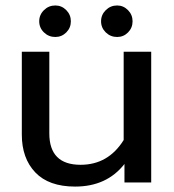

<svg xmlns="http://www.w3.org/2000/svg" viewBox="-20 -670 640 705"><path d="M183.1 -534.2Q158.7 -534.2 141.4 -551Q124 -567.9 124 -591.8Q124 -615.7 141.4 -632.8Q158.7 -649.9 183.1 -649.9Q206.5 -649.9 223.4 -632.8Q240.2 -615.7 240.2 -591.8Q240.2 -567.9 223.4 -551Q206.5 -534.2 183.1 -534.2ZM410.2 -534.2Q385.7 -534.2 368.4 -551Q351.1 -567.9 351.1 -591.8Q351.1 -615.7 368.4 -632.8Q385.7 -649.9 410.2 -649.9Q433.1 -649.9 450 -632.8Q466.8 -615.7 466.8 -591.8Q466.8 -567.9 450.2 -551Q433.6 -534.2 410.2 -534.2ZM255.9 15.1Q159.2 15.1 109.6 -36.9Q60.1 -88.9 60.1 -175.8V-480H161.1V-180.2Q161.1 -64.9 275.9 -64.9Q377.4 -64.9 434.1 -155.8V-480H535.2V0H437V-67.9Q372.1 15.1 255.9 15.1Z"/></svg>

Font: Prompt
Style: Regular
Weight: 400
Designer: Katatrad Team
Foundry: CadsonDemak
Version: Version 1.000;PS 001.000;hotconv 1.0.88;makeotf.lib2.5.64775